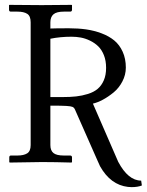

<svg xmlns="http://www.w3.org/2000/svg" viewBox="-20 -666 604 789"><path d="M416 -387.2Q416 -416.5 407 -439.2Q397.9 -461.9 383.5 -475.8Q369.1 -489.7 349.9 -499Q330.6 -508.3 312 -511.7Q293.5 -515.1 273.9 -515.1Q227.5 -515.1 187 -506.8V-267.1H236.8Q268.6 -267.1 293 -269.8Q317.4 -272.5 341.6 -280Q365.7 -287.6 381.3 -300.8Q397 -314 406.5 -335.7Q416 -357.4 416 -387.2ZM497.1 -388.2Q497.1 -358.4 482.9 -331.3Q468.8 -304.2 446.8 -286.1Q424.8 -268.1 402.8 -256.3Q380.9 -244.6 361.8 -240.2Q379.4 -200.2 413.8 -120.6Q448.2 -41 465.8 -1Q506.8 76.2 560.1 76.2L563 96.2Q545.9 103 521 103Q510.7 103 505.9 102.1Q434.1 93.8 391.1 17.1Q389.6 14.2 379.9 -7.8L288.1 -215.8Q284.7 -223.6 278.3 -226.6Q272 -229.5 252.9 -230.7Q233.9 -231.9 187 -231.9V-69.8Q187 -47.4 199.7 -37.1Q212.4 -26.9 242.2 -26.9H268.1Q275.9 -26.9 275.9 -19V0L273.9 2Q204.1 0 161.1 0H147.9L20 2L18.1 0V-19Q18.1 -26.9 24.9 -26.9H51.8Q77.6 -26.9 91.8 -35.9Q106 -44.9 106 -69.8V-574.2Q106 -600.1 92 -609.1Q78.1 -618.2 51.8 -618.2H24.9Q17.1 -618.2 17.1 -626V-645L19 -646Q106 -645 145 -645H157.2L273.9 -646L275.9 -645V-626Q275.9 -618.2 268.1 -618.2H242.2Q212.4 -618.2 199.7 -607.2Q187 -596.2 187 -574.2V-548.8Q208 -549.8 263.2 -549.8Q301.3 -549.8 334 -545.2Q366.7 -540.5 397.2 -529.1Q427.7 -517.6 449.5 -499.8Q471.2 -481.9 484.1 -453.4Q497.1 -424.8 497.1 -388.2Z"/></svg>

Font: Common Serif
Style: Regular
Weight: 400
Designer: Philipp H. Poll, Khaled Hosny
Foundry: Stefan Peev, Context Ltd.
Version: Version 1.026